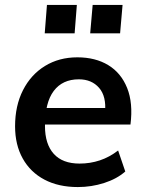

<svg xmlns="http://www.w3.org/2000/svg" viewBox="-20 -750 588 777"><path d="M487 -56Q453 -26 401.5 -9.5Q350 7 295 7Q217 7 160 -23Q103 -53 72 -108.5Q41 -164 41 -239Q41 -322 73 -385Q105 -448 162 -483Q219 -518 293 -518Q366 -518 418 -486.5Q470 -455 494.5 -394Q519 -333 508 -246H150L155 -313H440L405 -295Q411 -360 381 -394.5Q351 -429 299 -429Q233 -429 197.5 -382Q162 -335 162 -240Q162 -167 197.5 -127.5Q233 -88 302 -88Q345 -88 384 -101Q423 -114 458 -141ZM355 -730H476L466 -615H345ZM170 -730H291L282 -615H161Z"/></svg>

Font: Muli
Style: Bold Italic
Weight: 700
Italic angle: -4.541°
Designer: Vernon Adams
Foundry: Vernon Adams
Version: Version 2.100; ttfautohint (v1.8.1.43-b0c9)